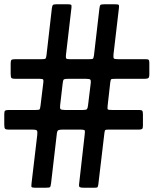

<svg xmlns="http://www.w3.org/2000/svg" viewBox="-30 -825 720 900"><path d="M234 -805H286.5Q299 -805 302.8 -802.8Q306.5 -800.5 305 -789L279 -566Q278 -554.5 280.5 -551Q283 -547.5 296.5 -547.5H383.5Q400 -547.5 404.2 -549Q408.5 -550.5 410.5 -565.5L436 -785.5Q437.5 -799 441.2 -802Q445 -805 460 -805H508Q523.5 -805 526.2 -802.2Q529 -799.5 527.5 -787.5L502 -570Q500.5 -554 504 -550.8Q507.5 -547.5 526.5 -547.5H654Q664 -547.5 667 -544.2Q670 -541 670 -530.5V-477Q670 -462 664.8 -458.8Q659.5 -455.5 645.5 -455.5H511Q496.5 -455.5 492.5 -454.2Q488.5 -453 487 -440L474.5 -329Q472.5 -313.5 476.2 -311.5Q480 -309.5 496.5 -309.5H621.5Q634 -309.5 637 -305.5Q640 -301.5 640 -288.5V-235Q640 -223.5 635.8 -220.5Q631.5 -217.5 621 -217.5H479Q466 -217.5 463.5 -215.5Q461 -213.5 459.5 -202L431 38.5Q429.5 49.5 427.2 52.2Q425 55 412.5 55H363.5Q348.5 55 343.8 52.2Q339 49.5 341 35.5L366.5 -190Q368.5 -206.5 367.8 -212Q367 -217.5 347 -217.5H264Q250 -217.5 244 -215Q238 -212.5 236.5 -199L209.5 33Q207.5 49 204.5 52Q201.5 55 183.5 55H137.5Q118 55 117.2 50.2Q116.5 45.5 118.5 28.5L144.5 -191.5Q146.5 -208 143.2 -212.8Q140 -217.5 121 -217.5H12Q-3.5 -217.5 -6.8 -222Q-10 -226.5 -10 -242V-290.5Q-10 -304 -5.5 -306.8Q-1 -309.5 13 -309.5H137.5Q154 -309.5 156 -312.8Q158 -316 160 -330.5L173 -437.5Q174.5 -449 172 -452.2Q169.5 -455.5 157 -455.5H43.5Q28 -455.5 24 -459.2Q20 -463 20 -478.5V-527Q20 -539.5 23.2 -543.5Q26.5 -547.5 39.5 -547.5H165Q181 -547.5 183.8 -550.8Q186.5 -554 188 -567L213 -785Q214.5 -796.5 217.2 -800.8Q220 -805 234 -805ZM373.5 -455.5H288.5Q270 -455.5 267.5 -450.8Q265 -446 263.5 -431.5L252 -332.5Q250 -317.5 253.8 -313.5Q257.5 -309.5 274.5 -309.5H359.5Q374 -309.5 377.5 -313.5Q381 -317.5 382.5 -330L395 -432.5Q397 -449 392.8 -452.2Q388.5 -455.5 373.5 -455.5Z"/></svg>

Font: Besley* Condensed Heavy
Style: Regular
Weight: 800
Width: 3
Designer: Owen Earl
Foundry: indestructible type*
Version: Version 3.000; ttfautohint (v1.8.3)